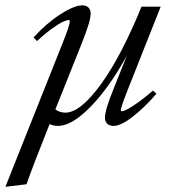

<svg xmlns="http://www.w3.org/2000/svg" viewBox="-82 -472 645 728"><path d="M138.2 5.4Q120.6 5.4 106 -1.5Q39.1 166.5 18.6 226.6L-61.5 236.3L156.2 -310.5Q182.6 -376 182.6 -391.1Q182.6 -396 178.7 -396Q171.9 -396 158.2 -390.1Q144.5 -384.3 117.2 -365Q89.8 -345.7 58.6 -316.4L44.9 -329.6Q92.8 -382.8 146 -417.2Q199.2 -451.7 230 -451.7Q245.1 -451.7 253.4 -443.4Q261.7 -435.1 261.7 -419.9Q261.7 -391.6 228 -307.6L127.9 -57.1Q144 -44.9 166 -44.9Q222.2 -44.9 299.8 -151.4Q377.4 -257.8 454.6 -446.8H527.3L403.8 -135.3Q376 -64.9 376 -54.2Q376 -50.3 380.4 -50.3Q386.2 -50.3 400.4 -57.4Q414.6 -64.5 441.2 -83.3Q467.8 -102.1 498 -128.4L511.2 -116.7Q466.8 -64.9 421.6 -29.8Q376.5 5.4 348.6 5.4Q333 5.4 324.5 -2.9Q315.9 -11.2 315.9 -26.4Q315.9 -54.2 349.6 -137.7L399.4 -261.7Q333.5 -141.6 262.2 -68.1Q190.9 5.4 138.2 5.4Z"/></svg>

Font: Elstob 10pt
Style: Italic
Weight: 400
Italic angle: -20°
Designer: Peter S. Baker
Version: Version 1.015